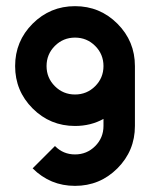

<svg xmlns="http://www.w3.org/2000/svg" viewBox="-20 -606 489 626"><path d="M419.9 -195.3Q419.9 -114.3 362.8 -57.1Q305.7 0 224.6 0Q143.6 0 86.4 -57.1L159.2 -129.9Q186 -102.5 224.6 -102.5Q263.2 -102.5 290.3 -129.6Q317.4 -156.7 317.4 -195.3V-218.3Q275.9 -195.3 224.6 -195.3Q143.6 -195.3 86.4 -252.4Q29.3 -309.6 29.3 -390.6Q29.3 -471.7 86.4 -528.8Q143.6 -585.9 224.6 -585.9Q305.7 -585.9 362.8 -528.8Q419.9 -471.7 419.9 -390.6ZM317.4 -390.6Q317.4 -429.2 290.3 -456.3Q263.2 -483.4 224.6 -483.4Q186 -483.4 158.9 -456.3Q131.8 -429.2 131.8 -390.6Q131.8 -352.1 158.9 -325Q186 -297.9 224.6 -297.9Q263.2 -297.9 290.3 -325Q317.4 -352.1 317.4 -390.6Z"/></svg>

Font: NAYAKA
Style: Regular
Weight: 400
Designer: R.S. Wihananto
Foundry: R.S. Wihananto
Version: Version 1.92